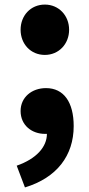

<svg xmlns="http://www.w3.org/2000/svg" viewBox="-20 -592 391 839"><path d="M176 -352C237 -352 282 -400 282 -462C282 -524 237 -572 176 -572C114 -572 70 -524 70 -462C70 -400 114 -352 176 -352ZM89 227C228 185 302 88 302 -41C302 -145 259 -207 181 -207C119 -207 70 -167 70 -107C70 -43 121 -7 176 -7H185C185 50 139 102 53 132Z"/></svg>

Font: Noto Sans TC Black
Style: Regular
Weight: 900
Designer: Ryoko NISHIZUKA 西塚涼子 (kana, bopomofo & ideographs); Paul D. Hunt (Latin, Greek & Cyrillic); Sandoll Communications 산돌커뮤니
Foundry: Adobe
Version: Version 2.004;hotconv 1.0.118;makeotfexe 2.5.65603